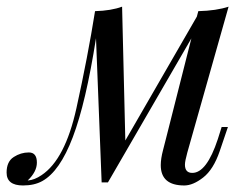

<svg xmlns="http://www.w3.org/2000/svg" viewBox="-84 -548 760 582"><path d="M27.8 -55.2Q27.8 -27.3 0 -1H1Q20.5 -2.4 42 -17.1Q113.3 -64.5 147.7 -220.2Q182.1 -376 204.1 -514.2Q253.4 -515.6 286.1 -527.8L295.9 -122.1L512.7 -497.6L517.1 -514.2Q572.3 -515.6 608.9 -527.8L483.9 -85.9Q476.6 -59.6 476.6 -48.8Q476.6 -23.9 499 -23.9Q542.5 -23.9 576.2 -126L587.9 -163.1H606.9L582 -89.8Q563 -34.2 532 -10Q501 14.2 474.6 14.2Q403.3 14.2 403.3 -47.4Q403.3 -66.9 410.2 -93Q417 -119.1 418.9 -127L496.1 -431.6L243.2 4.9H224.1L207 -432.1Q176.3 -236.3 136.7 -132.3Q97.2 -28.3 43.9 1Q20 14.2 -14.2 14.2Q-64 14.2 -64 -24.9Q-64 -58.1 -42.5 -72Q-21 -85.9 3.4 -85.9Q27.8 -85.9 27.8 -55.2Z"/></svg>

Font: PlayfairDisplay-Italic
Style: Italic
Weight: 400
Italic angle: -14°
Designer: Claus Eggers Sørensen
Foundry: Claus Eggers Sørensen
Version: Version 1.002;PS 001.002;hotconv 1.0.70;makeotf.lib2.5.58329